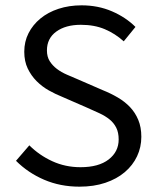

<svg xmlns="http://www.w3.org/2000/svg" viewBox="-20 -688 590 720"><path d="M40 -85Q85 -40 145.5 -14Q206 12 278 12Q332 12 375 -2.5Q418 -17 448 -42.5Q478 -68 494 -102Q510 -136 510 -175Q510 -211 498.5 -238.5Q487 -266 467.5 -286.5Q448 -307 421.5 -322.5Q395 -338 365 -350L273 -390Q252 -399 231 -408Q210 -417 193.5 -429.5Q177 -442 166.5 -458.5Q156 -475 156 -499Q156 -544 191 -569.5Q226 -595 283 -595Q334 -595 373 -578.5Q412 -562 444 -533L488 -587Q452 -623 400 -645.5Q348 -668 286 -668Q239 -668 199.5 -655Q160 -642 131.5 -618.5Q103 -595 87 -563.5Q71 -532 71 -494Q71 -458 84 -431Q97 -404 117.5 -383.5Q138 -363 163 -349Q188 -335 213 -325L307 -284Q332 -273 353.5 -263Q375 -253 391 -240Q407 -227 416 -209Q425 -191 425 -165Q425 -119 387.5 -90Q350 -61 282 -61Q225 -61 176 -83.5Q127 -106 90 -143Z"/></svg>

Font: Codetta
Style: Regular
Weight: 400
Italic angle: -11°
Designer: Ulrich Proeller
Foundry: PROSA GmbH
Version: Version 2.00;September 29, 2018;FontCreator 11.5.0.2427 64-b